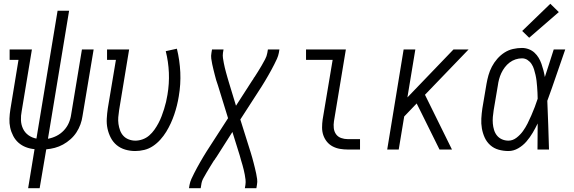

<svg xmlns="http://www.w3.org/2000/svg" viewBox="-20 -792 3040 1017"><path d="M129 205 163 -2Q139 -4 117 -12.5Q95 -21 78 -36Q61 -51 50 -72Q39 -93 34 -116Q29 -139 30 -163.5Q31 -188 35 -213L78 -475H31V-530H149L95 -204Q90 -179 91 -155Q92 -131 102 -110Q112 -89 131 -75.5Q150 -62 173 -58L285 -735H346L234 -57Q257 -61 279 -72Q301 -83 318 -101Q335 -119 344.5 -141Q354 -163 357 -186L414 -530H476L417 -177Q414 -155 406 -133Q398 -111 385 -91Q372 -71 353.5 -54.5Q335 -38 314 -26.5Q293 -15 270.5 -9Q248 -3 225 -1L190 205Z M696 8Q669 8 643.5 0.5Q618 -7 598.5 -23Q579 -39 567 -62Q555 -85 549.5 -110.5Q544 -136 545.5 -163.5Q547 -191 551 -218L594 -475H547V-530H664L611 -209Q608 -190 606.5 -171.5Q605 -153 607.5 -135.5Q610 -118 616 -101.5Q622 -85 633.5 -72.5Q645 -60 662 -53.5Q679 -47 697 -47Q716 -47 735.5 -54Q755 -61 770.5 -74.5Q786 -88 798 -105Q810 -122 819.5 -140Q829 -158 836 -176.5Q843 -195 849 -214Q855 -233 859.5 -252Q864 -271 867 -290Q877 -349 874.5 -407Q872 -465 858 -521L917 -534Q932 -473 935 -409.5Q938 -346 927 -282Q923 -257 917 -233Q911 -209 903 -185.5Q895 -162 884.5 -139Q874 -116 860.5 -94Q847 -72 829.5 -52.5Q812 -33 790.5 -18.5Q769 -4 744.5 2Q720 8 696 8Z M981 205 984 187Q987 171 994 155.5Q1001 140 1008.5 125.5Q1016 111 1024 96Q1032 81 1040.5 66.5Q1049 52 1057.5 37.5Q1066 23 1075 9L1188 -166L1134 -341Q1129 -354 1125 -368Q1121 -382 1117.5 -396Q1114 -410 1110.5 -424Q1107 -438 1104 -452.5Q1101 -467 1099 -481.5Q1097 -496 1100 -512L1103 -530H1164L1161 -512Q1159 -498 1161 -484.5Q1163 -471 1165.5 -458Q1168 -445 1171 -432.5Q1174 -420 1177.5 -407.5Q1181 -395 1184.5 -382.5Q1188 -370 1192 -357L1230 -232L1315 -364Q1318 -368 1321 -372.5Q1324 -377 1326 -382H1327Q1337 -398 1347 -413.5Q1357 -429 1366 -445Q1375 -461 1384 -477.5Q1393 -494 1396 -512L1399 -530H1460L1457 -512Q1454 -496 1447 -480.5Q1440 -465 1432.5 -450.5Q1425 -436 1417 -421Q1409 -406 1400.5 -391.5Q1392 -377 1383.5 -362.5Q1375 -348 1366 -334L1253 -159L1308 16Q1312 29 1316 43Q1320 57 1323.5 71Q1327 85 1330.5 99Q1334 113 1337 127.5Q1340 142 1342 156.5Q1344 171 1341 187L1338 205H1277L1280 187Q1282 173 1280.5 159.5Q1279 146 1276.5 133Q1274 120 1271 107.5Q1268 95 1264.5 82.5Q1261 70 1257 57.5Q1253 45 1250 32L1211 -93L1127 39Q1124 43 1121 47.5Q1118 52 1115 57H1114Q1104 73 1094.5 88.5Q1085 104 1075.5 120Q1066 136 1057 152.5Q1048 169 1046 187L1043 205Z M1822 0Q1801 0 1780.5 -3.5Q1760 -7 1742 -16.5Q1724 -26 1711.5 -41.5Q1699 -57 1692.5 -76Q1686 -95 1686 -116.5Q1686 -138 1689 -159L1742 -475H1601V-530H1812L1749 -150Q1746 -132 1748 -113.5Q1750 -95 1760 -81Q1770 -67 1787 -61Q1804 -55 1822 -55H1887V0Z M2031 0 2118 -530H2180L2138 -276L2382 -530H2462L2231 -290L2374 0H2308L2212 -194L2187 -244L2121 -175L2092 0Z M2673 8Q2647 8 2621.5 1Q2596 -6 2577 -23Q2558 -40 2547.5 -63Q2537 -86 2532.5 -111.5Q2528 -137 2529.5 -164Q2531 -191 2535 -218L2557 -348Q2561 -371 2567.5 -394Q2574 -417 2585.5 -439Q2597 -461 2614 -480.5Q2631 -500 2652 -513.5Q2673 -527 2697 -532.5Q2721 -538 2745 -538Q2763 -538 2780.5 -531.5Q2798 -525 2811 -513Q2824 -501 2833 -486Q2842 -471 2848 -454Q2854 -437 2858.5 -419.5Q2863 -402 2866 -384Q2878 -420 2889.5 -456.5Q2901 -493 2913 -530H2974Q2950 -462 2927 -394Q2904 -326 2879 -258Q2882 -194 2884 -129.5Q2886 -65 2888 0H2827Q2827 -34 2827.5 -68.5Q2828 -103 2828 -138Q2816 -113 2801.5 -88.5Q2787 -64 2768.5 -42.5Q2750 -21 2725 -6.5Q2700 8 2673 8ZM2673 -47Q2696 -47 2716 -62.5Q2736 -78 2750 -97.5Q2764 -117 2774.5 -138Q2785 -159 2794.5 -181Q2804 -203 2812.5 -225Q2821 -247 2828 -269Q2828 -285 2827 -301Q2826 -317 2825 -332.5Q2824 -348 2822 -364Q2820 -380 2816.5 -395.5Q2813 -411 2808.5 -425.5Q2804 -440 2795.5 -453Q2787 -466 2774 -474.5Q2761 -483 2745 -483Q2728 -483 2711 -477.5Q2694 -472 2679.5 -461Q2665 -450 2654 -435.5Q2643 -421 2635.5 -405Q2628 -389 2623.5 -372Q2619 -355 2617 -339L2595 -209Q2592 -191 2590.5 -172.5Q2589 -154 2590.5 -137Q2592 -120 2597 -103.5Q2602 -87 2612.5 -74Q2623 -61 2639 -54Q2655 -47 2673 -47ZM2783 -592 2746 -628 2895 -772 2940 -728Z"/></svg>

Font: Iosevka Slab Light
Style: Italic
Weight: 300
Italic angle: -9°
Monospace: yes
Designer: Belleve Invis
Foundry: Belleve Invis
Version: Version 11.1.1; ttfautohint (v1.8.3)